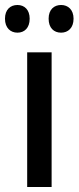

<svg xmlns="http://www.w3.org/2000/svg" viewBox="-40 -750 315 770"><path d="M-20 -675C-20 -638 2 -619 30 -619C58 -619 79 -638 79 -675C79 -711 58 -730 30 -730C2 -730 -20 -712 -20 -675ZM155 -675C155 -638 176 -619 205 -619C233 -619 255 -638 255 -675C255 -711 233 -730 205 -730C177 -730 155 -712 155 -675ZM167 0V-540H69V0Z"/></svg>

Font: Noto Sans Armenian Condensed Medium
Style: Regular
Weight: 500
Width: 3
Designer: Monotype Design Team
Foundry: Monotype Imaging Inc.
Version: Version 2.008